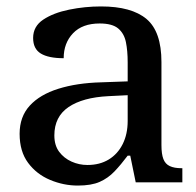

<svg xmlns="http://www.w3.org/2000/svg" viewBox="-20 -567 610 597"><path d="M222 10Q178 10 136 -7.5Q94 -25 67.5 -60.5Q41 -96 41 -151Q41 -204 72.5 -238.5Q104 -273 161.5 -291Q219 -309 294 -311L377 -314V-373Q377 -409 371.5 -436Q366 -463 347.5 -478.5Q329 -494 290 -494Q236 -494 207 -463.5Q178 -433 178 -386Q131 -386 107 -400.5Q83 -415 83 -449Q83 -485 114.5 -506Q146 -527 195 -537Q244 -547 294 -547Q389 -547 435.5 -508Q482 -469 482 -374V-116Q482 -88 488 -72.5Q494 -57 508 -50.5Q522 -44 544 -44H547V0H402L385 -83H377Q356 -55 336 -34Q316 -13 290 -1.5Q264 10 222 10ZM252 -54Q290 -54 318 -71Q346 -88 361.5 -119Q377 -150 377 -191V-271L317 -268Q237 -264 193 -234Q149 -204 149 -146Q149 -115 164 -95Q179 -75 202.5 -64.5Q226 -54 252 -54Z"/></svg>

Font: ET Text
Style: Regular
Weight: 470
Designer: Monotype Design Team
Foundry: Monotype Imaging Inc.
Version: Version 2.009